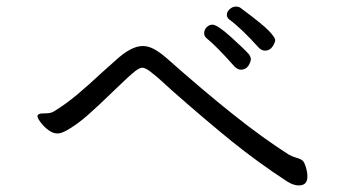

<svg xmlns="http://www.w3.org/2000/svg" viewBox="-20 -672 1040 584"><path d="M767 -527Q714 -586 677 -613Q670 -619 670 -627Q670 -636 678.5 -644Q687 -652 698 -652Q707 -652 713 -647Q779 -598 798 -578Q817 -558 817 -550Q817 -543 809 -530.5Q801 -518 786 -518Q776 -518 767 -527ZM95 -322Q99 -327 109.5 -327Q120 -327 129 -328Q138 -329 147 -335Q181 -356 214.5 -384Q248 -412 293 -454L329 -486Q378 -532 414 -532Q431 -532 448 -523Q465 -514 487 -495Q601 -394 691 -322.5Q781 -251 858 -202Q868 -196 882 -192Q896 -188 901 -183Q906 -178 910.5 -163Q915 -148 915 -135Q915 -108 889 -108Q873 -108 855 -119Q763 -179 684 -243Q605 -307 504 -396Q462 -435 445 -448Q424 -466 413 -466Q402 -466 382 -448Q370 -438 352.5 -421Q335 -404 322 -392Q278 -349 246 -321Q214 -293 184 -276Q166 -266 155 -266Q141 -266 127 -276.5Q113 -287 103.5 -300Q94 -313 94 -318Q94 -321 95 -322ZM626 -597Q641 -597 682.5 -559.5Q724 -522 738 -506Q743 -498 743 -492Q743 -484 735 -471Q726 -460 713 -460Q703 -460 693 -470Q637 -533 608 -556Q601 -562 601 -571Q601 -581 608.5 -589Q616 -597 626 -597Z"/></svg>

Font: Iansui 0.93
Style: Regular
Weight: 400
Designer: But Ko / Fontworks Inc.
Foundry: zi-hi.com / Fontworks Inc.
Version: Version 0.931